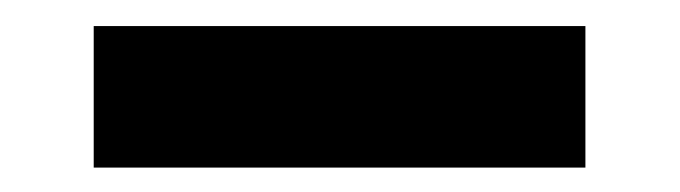

<svg xmlns="http://www.w3.org/2000/svg" viewBox="-20 -291 535 151"><path d="M53.7 -159.2V-270.5H440.4V-159.2Z"/></svg>

Font: Padauk Book
Style: Bold
Weight: 700
Designer: Debbi Hosken, Becca Hirsbrunner Spalinger
Foundry: SIL International
Version: Version 5.000